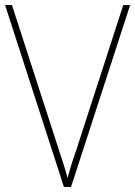

<svg xmlns="http://www.w3.org/2000/svg" viewBox="-20 -734 531 754"><path d="M491 -714 259 0H231L0 -714H27L213 -140Q222 -112 230.5 -86Q239 -60 245 -35Q252 -60 259.5 -84.5Q267 -109 278 -140L464 -714Z"/></svg>

Font: Noto Sans Gurmukhi UI SemiCondensed Thin
Style: Regular
Weight: 100
Width: 4
Designer: Jelle Bosma - Monotype Design Team
Foundry: Monotype Imaging Inc.
Version: Version 2.004; ttfautohint (v1.8.4.7-5d5b)